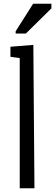

<svg xmlns="http://www.w3.org/2000/svg" viewBox="-20 -1011 296 1031"><path d="M86 0H165L159 -770L36 -760V-706L86 -699ZM64 -843V-831H119L256 -966V-991H158Z"/></svg>

Font: Frost Regular
Style: Regular
Weight: 400
Designer: Lee Frost
Foundry: Lee Frost for Ice Communication Norge AS
Version: Version 2.011;hotconv 1.0.107;makeotfexe 2.5.65593